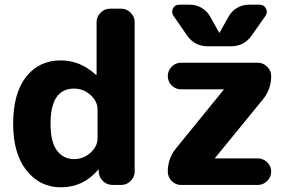

<svg xmlns="http://www.w3.org/2000/svg" viewBox="-20 -787 1232 817"><path d="M1038 -767H1085Q1103 -767 1111.5 -751Q1120 -735 1110 -720L1051 -636Q1019 -590 962 -590H865Q808 -590 776 -636L718 -720Q708 -735 716 -751Q724 -767 742 -767H789Q815 -767 838 -753.5Q861 -740 874 -717L912 -649Q912 -648 914 -648Q915 -648 915 -649L953 -717Q966 -740 989 -753.5Q1012 -767 1038 -767ZM730 -157 931 -404Q932 -405 932 -406Q932 -407 931 -407H750Q727 -407 710.5 -423.5Q694 -440 694 -463Q694 -486 710.5 -503Q727 -520 750 -520H1077Q1100 -520 1117 -503Q1134 -486 1134 -463Q1134 -407 1098 -363L896 -116Q895 -115 895 -114Q895 -113 896 -113H1077Q1100 -113 1117 -96.5Q1134 -80 1134 -57Q1134 -34 1117 -17Q1100 0 1077 0H750Q727 0 710.5 -17Q694 -34 694 -57Q694 -113 730 -157ZM295 -410Q195 -410 195 -260Q195 -184 222 -147Q249 -110 295 -110Q335 -110 365 -137Q395 -164 395 -198V-322Q395 -356 365 -383Q335 -410 295 -410ZM239 10Q150 10 93 -61.5Q36 -133 36 -260Q36 -390 91 -460Q146 -530 239 -530Q321 -530 388 -469Q389 -468 390 -468Q391 -468 391 -469V-693Q391 -716 408 -733Q425 -750 448 -750H496Q519 -750 536 -733Q553 -716 553 -693V-57Q553 -34 536 -17Q519 0 496 0H459Q435 0 418 -16.5Q401 -33 400 -57V-65Q400 -66 399 -66L397 -64Q334 10 239 10Z"/></svg>

Font: Rounded Mplus 1c ExtraBold
Style: Regular
Weight: 800
Version: Version 1.059.20150529